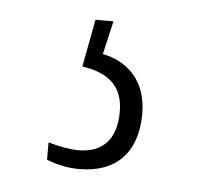

<svg xmlns="http://www.w3.org/2000/svg" viewBox="-31 -41 317 298"><g transform="rotate(5 127.0 107.5)"><path d="M102 224C159 224 192 191 192 130C192 76 159 50 123 43L135 -9H107L93 65C134 71 157 90 157 130C157 175 134 195 98 195C85 195 69 192 51 187V214C69 221 86 224 102 224Z"/></g></svg>

Font: Noto Serif Devanagari ExtraCondensed ExtraLight
Style: Regular
Weight: 200
Width: 2
Designer: Universal Thirst, Indian Type Foundry and the Monotype Design Team
Foundry: Monotype Imaging Inc.
Version: Version 2.004